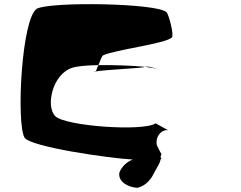

<svg xmlns="http://www.w3.org/2000/svg" viewBox="-20 -725 1151 917"><path d="M97 -68C123 -24 494 30 614 37C590 46 562 67 550 100C543 144 594 170 636 172C696 157 714 102 720 93C735 66 743 56 748 34C750 34 752 35 753 35C748 32 744 25 751 11C748 6 737 -14 729 -32C721 -74 752 -108 783 -103L723 -136C667 -96 293 -122 244 -170C197 -218 230 -370 324 -401C348 -409 395 -413 450 -414C458 -435 467 -458 473 -461C532 -488 769 -516 801 -546C812 -557 786 -658 775 -667C729 -710 229 -718 157 -684C83 -642 57 -138 97 -68ZM431 -381C432 -380 437 -381 438 -384C432 -383 430 -382 431 -381ZM438 -384C475 -391 658 -400 666 -404C667 -405 671 -406 672 -406C605 -412 520 -415 450 -414C444 -402 440 -390 438 -384ZM672 -406C703 -402 723 -398 736 -393C721 -399 691 -410 672 -406ZM736 -393C738 -392 739 -392 741 -391C740 -392 738 -392 736 -393ZM741 -391C742 -391 743 -390 743 -390C743 -390 744 -390 741 -391ZM753 35C763 37 758 38 753 35Z"/></svg>

Font: Ampere
Style: UltExt
Weight: 400
Version: Version 1